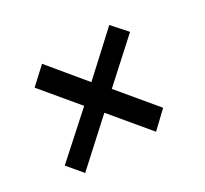

<svg xmlns="http://www.w3.org/2000/svg" viewBox="-92 -595 702 658"><g transform="rotate(-30 259.0 -266.0)"><path d="M28 -124 188 -268 72 -407 135 -465 250 -326 401 -465 451 -409 299 -271 419 -127 357 -68 236 -213 76 -67Z"/></g></svg>

Font: Bellota
Style: Bold Italic
Weight: 700
Italic angle: -7.5°
Designer: Kemie Guaida
Foundry: Kemie Guaida
Version: Version 4.001